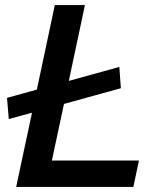

<svg xmlns="http://www.w3.org/2000/svg" viewBox="-20 -733 627 753"><path d="M43.5 0Q56 -58.5 67.5 -113Q79 -167.5 93.5 -234.5L105.5 -291Q83.5 -285 60.8 -278.8Q38 -272.5 14.5 -266L7.5 -349Q38 -357.5 67.5 -365.8Q97 -374 124.5 -381.5L144 -473Q158.5 -542 170.5 -597.8Q182.5 -653.5 195 -713H313Q300.5 -653 288.5 -597.2Q276.5 -541.5 262 -473L250 -416L254.5 -417Q298 -429 346.8 -442.5Q395.5 -456 448 -470.5L454 -387Q401.5 -372.5 352.5 -359Q303.5 -345.5 260.5 -333.5L231 -325.5L215.5 -253.5Q206.5 -211.5 198.8 -175Q191 -138.5 183.5 -103.5H525L503 0Z"/></svg>

Font: Commissioner Medium
Style: Italic
Weight: 500
Italic angle: -12°
Designer: Kostas Bartsokas
Foundry: Kostas Bartsokas
Version: Version 1.000; ttfautohint (v1.8.3)